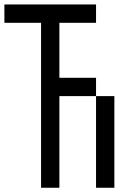

<svg xmlns="http://www.w3.org/2000/svg" viewBox="-20 -937 623 873"><path d="M0 -833.3V-916.7H416.7V-833.3H250V-583.3H416.7V-500H250V-83.3H166.7V-833.3ZM416.7 -83.3V-500H500V-83.3Z"/></svg>

Font: Galmuri11 Condensed
Style: Regular
Weight: 400
Width: 3
Designer: Lee Minseo (quiple)
Version: Version 2.399;hotconv 1.1.1;makeotfexe 2.6.0 DEVELOPMENT